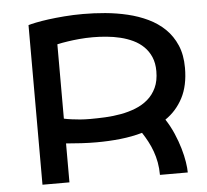

<svg xmlns="http://www.w3.org/2000/svg" viewBox="-53 -802 928 859"><g transform="rotate(-5 411.5 -372.5)"><path d="M350.6 -746.1Q399.4 -746.1 450.4 -741.5Q501.5 -736.8 549.8 -725.3Q598.1 -713.9 640.6 -693.6Q683.1 -673.3 715.1 -642.3Q747.1 -611.3 765.6 -568.1Q784.2 -524.9 784.2 -466.8Q784.2 -386.7 755.4 -331.8Q726.6 -276.9 676.8 -243.2Q697.8 -210.9 712.9 -175.8Q728 -140.6 737.5 -107.7Q747.1 -74.7 751.5 -46.4Q755.9 -18.1 755.9 1H630.9Q630.9 -28.8 626 -55.4Q621.1 -82 612.3 -106.2Q603.5 -130.4 592 -151.9Q580.6 -173.3 567.4 -193.4Q521 -180.2 469.2 -174.6Q417.5 -168.9 361.3 -168.9Q327.6 -168.9 293 -170.9Q258.3 -172.9 224.6 -175.8V-1H103.5V-717.8Q114.3 -721.2 137.9 -726.1Q161.6 -731 194.1 -735.4Q226.6 -739.7 266.6 -742.9Q306.6 -746.1 350.6 -746.1ZM385.7 -638.7Q353.5 -638.7 324.2 -636Q294.9 -633.3 272.9 -629.9Q246.6 -626 224.6 -621.1V-287.1Q240.2 -283.7 259.3 -281.2Q275.4 -278.8 296.9 -277.1Q318.4 -275.4 342.8 -275.4Q374.5 -275.4 409.9 -277.1Q445.3 -278.8 480.2 -285.2Q515.1 -291.5 546.6 -304Q578.1 -316.4 602.3 -337.2Q626.5 -357.9 640.9 -388.7Q655.3 -419.4 655.3 -462.9Q655.3 -499 643.6 -526.4Q631.8 -553.7 611.8 -573.2Q591.8 -592.8 565.2 -605.5Q538.6 -618.2 508.5 -625.5Q478.5 -632.8 447 -635.7Q415.5 -638.7 385.7 -638.7Z"/></g></svg>

Font: Revalia
Style: Regular
Weight: 400
Designer: Johan Kallas, Mihkel Virkus
Foundry: Johan Kallas, Mihkel Virkus
Version: Version 1.001